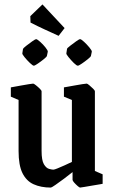

<svg xmlns="http://www.w3.org/2000/svg" viewBox="-20 -838 515 868"><path d="M210 10Q165 10 132 -5Q99 -20 81.5 -55.5Q64 -91 64 -155V-386L29 -401V-443Q29 -443 43 -445.5Q57 -448 76 -451.5Q95 -455 111 -457.5Q127 -460 130 -460Q133 -460 142.5 -452.5Q152 -445 160 -437Q168 -429 168 -425V-156Q168 -113 178.5 -95.5Q189 -78 202 -74.5Q215 -71 221 -71Q226 -71 240.5 -77Q255 -83 273 -91Q291 -99 305 -106V-386L269 -401V-443Q269 -443 283.5 -445.5Q298 -448 317 -451.5Q336 -455 352 -457.5Q368 -460 372 -460Q375 -460 384 -452.5Q393 -445 401 -437Q409 -429 409 -425V-65L444 -50V-7Q444 -7 430 -4.5Q416 -2 397 1Q378 4 362 7Q346 10 342 10Q339 10 330.5 2.5Q322 -5 315 -13Q308 -21 308 -25V-60Q292 -47 270 -30.5Q248 -14 230.5 -2Q213 10 210 10ZM245 -676Q210 -692 180.5 -705.5Q151 -719 118 -736L117 -765L172 -818L272 -711ZM283 -617Q283 -620 296.5 -630.5Q310 -641 324 -651Q338 -661 342 -661Q347 -661 360 -649Q373 -637 384.5 -623Q396 -609 395 -604L391 -585Q390 -581 377 -570.5Q364 -560 350 -550.5Q336 -541 332 -541Q326 -541 313.5 -553.5Q301 -566 290 -579.5Q279 -593 280 -597ZM84 -617Q85 -620 98 -630.5Q111 -641 125.5 -651Q140 -661 143 -661Q148 -661 161.5 -649Q175 -637 186 -623Q197 -609 196 -604L192 -585Q191 -581 178 -570.5Q165 -560 151 -550.5Q137 -541 133 -541Q128 -541 115 -553.5Q102 -566 91 -579.5Q80 -593 81 -597Z"/></svg>

Font: Grenze Gotisch Medium
Style: Regular
Weight: 500
Designer: Renata Polastri
Foundry: Omnibus-Type
Version: Version 1.001